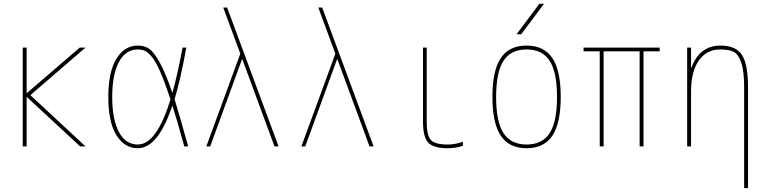

<svg xmlns="http://www.w3.org/2000/svg" viewBox="-20 -770 4040 1010"><path d="M139.6 -269.5 429.7 0H401.4L120.1 -260.7V0H99.6V-519.5H120.1V-279.3L399.4 -519.5H429.7Z M969.7 0H949.2Q911.1 -140.6 886.7 -214.8Q811.5 9.8 705.1 9.8Q635.7 9.8 592.8 -58.1Q549.8 -126 549.8 -259.8Q549.8 -391.6 592.3 -460.9Q634.8 -530.3 705.1 -530.3Q740.2 -530.3 765.1 -513.2Q790 -496.1 820.8 -440.4Q851.6 -384.8 886.7 -281.2Q912.1 -370.1 940.4 -519.5H960Q929.7 -351.6 898.4 -248Q930.7 -142.6 969.7 0ZM877 -247.1Q847.7 -335 824.2 -389.6Q800.8 -444.3 779.8 -469.7Q758.8 -495.1 742.7 -502.4Q726.6 -509.8 705.1 -509.8Q640.6 -509.8 605.5 -443.8Q570.3 -377.9 570.3 -259.8Q570.3 -141.6 605.5 -75.7Q640.6 -9.8 705.1 -9.8Q803.7 -9.8 877 -247.1Z M1254.9 -458H1252.9L1085.9 0H1065.4L1244.1 -487.3L1154.3 -730.5H1174.8L1445.3 0H1423.8Z M1754.9 -458H1752.9L1585.9 0H1565.4L1744.1 -487.3L1654.3 -730.5H1674.8L1945.3 0H1923.8Z M2224.6 -519.5V-129.9Q2224.6 -57.6 2246.6 -33.7Q2268.6 -9.8 2335 -9.8Q2375 -9.8 2415 -24.4V-2.9Q2376 9.8 2335 9.8Q2259.8 9.8 2232.4 -20Q2205.1 -49.8 2205.1 -129.9V-519.5Z M2721.7 -589.8H2697.3L2817.4 -750H2841.8ZM2885.7 -56.2Q2841.8 9.8 2750 9.8Q2658.2 9.8 2614.3 -56.2Q2570.3 -122.1 2570.3 -260.3Q2570.3 -398.4 2614.3 -464.4Q2658.2 -530.3 2750 -530.3Q2841.8 -530.3 2885.7 -464.4Q2929.7 -398.4 2929.7 -260.3Q2929.7 -122.1 2885.7 -56.2ZM2628.4 -69.8Q2667 -9.8 2750 -9.8Q2833 -9.8 2871.6 -69.8Q2910.2 -129.9 2910.2 -259.8Q2910.2 -389.6 2871.6 -449.7Q2833 -509.8 2750 -509.8Q2667 -509.8 2628.4 -449.7Q2589.8 -389.6 2589.8 -259.8Q2589.8 -129.9 2628.4 -69.8Z M3365.2 -500V0H3344.7V-500H3155.3V0H3134.8V-500H3049.8V-519.5H3450.2V-500Z M3617.2 -414.1Q3660.2 -530.3 3769.5 -530.3Q3850.6 -530.3 3882.8 -481.4Q3915 -432.6 3915 -309.6V219.7H3894.5V-309.6Q3894.5 -392.6 3880.4 -437.5Q3866.2 -482.4 3841.3 -496.1Q3816.4 -509.8 3769.5 -509.8Q3696.3 -509.8 3655.8 -451.2Q3615.2 -392.6 3615.2 -290V0H3594.7V-519.5H3615.2V-414.1Z"/></svg>

Font: Mgen+ 1m thin
Style: Regular
Weight: 100
Designer: [Source Han Sans]
Ryoko NISHIZUKA  (kana & ideographs); Paul D. Hunt (Latin, Greek & Cyrillic); Wenlong ZHANG  (bopomofo
Version: Version 1.059.20150602